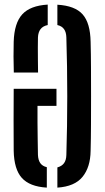

<svg xmlns="http://www.w3.org/2000/svg" viewBox="-20 -828 466 855"><path d="M41 -157Q40.5 -228 40.5 -291Q40.5 -354 41 -432.5H231.5V-356.5H147Q147 -318 147 -282.2Q147 -246.5 147.8 -210.8Q148.5 -175 149 -138Q150 -115 159.5 -101.5Q169 -88 188.5 -83.5V7.5Q112 3 77.2 -35.8Q42.5 -74.5 41 -157ZM235.5 7.5V-82.5Q255.5 -88 265.2 -101.5Q275 -115 275.5 -138Q277.5 -200.5 278.5 -266.5Q279.5 -332.5 279.5 -399.5Q279.5 -466.5 278.5 -532.8Q277.5 -599 275.5 -661Q275 -684.5 265.2 -698.2Q255.5 -712 235.5 -716.5V-807Q314 -802.5 348 -764Q382 -725.5 383.5 -642Q385 -587 385.2 -525.2Q385.5 -463.5 385.5 -399.5Q385.5 -335.5 385.2 -273.5Q385 -211.5 383.5 -156Q382.5 -83.5 347.5 -40.5Q312.5 2.5 235.5 7.5ZM41.5 -505Q40.5 -541 40.2 -576.5Q40 -612 41 -642Q43.5 -725 79 -764Q114.5 -803 192.5 -807.5V-716.5Q171 -712 160.5 -698.2Q150 -684.5 149 -661Q148.5 -641.5 148.5 -615.5Q148.5 -589.5 148.8 -561Q149 -532.5 149.5 -505Z"/></svg>

Font: Big Shoulders Stencil Display Thin
Style: Bold
Weight: 700
Version: Version 2.001